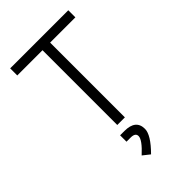

<svg xmlns="http://www.w3.org/2000/svg" viewBox="-282 -788 1150 1150"><g transform="rotate(-45 293.0 -212.5)"><path d="M260.7 0V-633.3H46.9V-693.4H539.1V-633.3H325.2V0ZM279.3 267.6 234.9 232.4Q304.2 168.9 304.2 137.2Q304.2 109.9 264.2 109.9H229V55.7H265.6Q361.8 55.7 361.8 133.8Q361.8 184.6 279.3 267.6Z"/></g></svg>

Font: Cascadia Mono PL Light
Style: Regular
Weight: 300
Monospace: yes
Designer: Aaron Bell
Foundry: Saja Typeworks
Version: Version 2404.023; ttfautohint (v1.8.4)